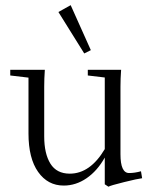

<svg xmlns="http://www.w3.org/2000/svg" viewBox="-20 -704 585 740"><path d="M304.7 -498 205.1 -657.7 252.4 -684.1 330.1 -510.7ZM225.6 11.2Q164.1 11.2 127 -41.3Q89.8 -93.8 89.8 -189.5V-404.8L19.5 -413.1V-435.1H152.8Q150.4 -400.9 150.4 -370.1V-178.2Q150.4 -111.8 174.3 -73.2Q198.2 -34.7 249 -34.7Q327.6 -34.7 383.8 -129.4V-405.3L318.4 -413.1V-435.1H446.8Q444.3 -400.9 444.3 -370.1V-109.9Q444.3 -37.1 477.5 -37.1Q499 -37.1 523.4 -43.9L527.8 -17.1Q510.7 -15.1 458.5 -2.2Q406.2 10.7 397.9 15.6L383.8 6.3V-96.7Q355 -45.4 313.7 -17.1Q272.5 11.2 225.6 11.2Z"/></svg>

Font: Elstob Light
Style: Regular
Weight: 300
Designer: Peter S. Baker
Version: Version 1.015